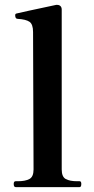

<svg xmlns="http://www.w3.org/2000/svg" viewBox="-20 -764 384 784"><path d="M44 0Q36 0 36 -13Q36 -24 44 -24H54Q83 -24 100 -33Q117 -42 117 -72L115 -633Q115 -665 100.5 -675Q86 -685 52 -687Q42 -687 42 -702Q42 -708 48 -709Q63 -713 209 -744H214Q222 -744 227 -739Q232 -734 232 -725V-72Q232 -42 248.5 -33Q265 -24 294 -24H305Q312 -24 312 -13Q312 0 305 0Z"/></svg>

Font: Shippori Mincho B1
Style: Bold
Weight: 700
Designer: FONTDASU
Foundry: FONTDASU / Google Inc. / but / Adobe
Version: Version 3.110; ttfautohint (v1.8.3)